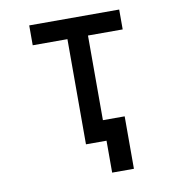

<svg xmlns="http://www.w3.org/2000/svg" viewBox="-78 -617 758 827"><g transform="rotate(-10 301.0 -203.5)"><path d="M346.2 0H256.3V-460H104.5V-546.9H498V-460H346.2V-89.8H441.4V139.6H346.2Z"/></g></svg>

Font: Vazir Code Hack
Style: Code-Hack
Weight: 400
Foundry: DejaVu fonts team - Redesigned by Saber Rastikerdar
Version: Version 1.1.2